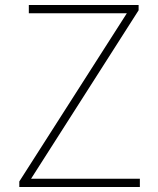

<svg xmlns="http://www.w3.org/2000/svg" viewBox="-20 -746 632 766"><path d="M57 0H538V-33H104L533 -705V-726H95V-693H486L57 -22Z"/></svg>

Font: Noto Sans CJK KR Thin
Style: Regular
Weight: 250
Designer: Ryoko NISHIZUKA (kana & ideographs); Paul D. Hunt (Latin, Greek & Cyrillic); Wenlong ZHANG (bopomofo); Sandoll Communica
Foundry: Adobe Systems Incorporated
Version: Version 1.002;PS 1.002;hotconv 1.0.82;makeotf.lib2.5.63406